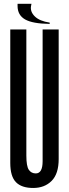

<svg xmlns="http://www.w3.org/2000/svg" viewBox="-20 -964 358 996"><path d="M201.1 -127.8V-811.1H284.4V-138.9Q284.4 -62.2 247.8 -25.6Q211.1 11.1 152.2 11.1Q92.2 11.1 62.8 -18.9Q33.3 -48.9 33.3 -118.9V-811.1H116.7V-156.7Q116.7 -102.2 129.4 -83.3Q142.2 -64.4 165.6 -64.4Q201.1 -64.4 201.1 -127.8ZM71.1 -944.4V-933.3Q71.1 -885.6 110 -863.3Q148.9 -841.1 237.8 -840V-846.7Q185.6 -854.4 160.6 -878.9Q135.6 -903.3 141.1 -933.3L143.3 -944.4Z"/></svg>

Font: Le Murmure
Style: Regular
Weight: 600
Width: 2
Designer: Jeremy Landes, Alexander Slobzheninov (Cyrillic)
Foundry: Velvetyne Type Foundry
Version: Version 1.0